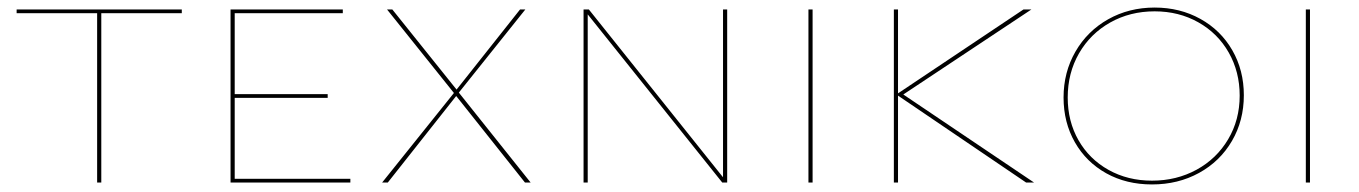

<svg xmlns="http://www.w3.org/2000/svg" viewBox="-20 -483 3596 508"><path d="M461 -448H248V0H237V-448H24V-458H461Z M907 -10V0H590V-458H887V-448H601V-234H847V-224H601V-10Z M1181 -237 1004 -458H1018L1188 -246L1356 -458H1370L1194 -238L1384 0H1369L1187 -229L1006 0H991Z M1904 -458V0H1891L1535 -445V0H1524V-458H1538L1893 -14V-458Z M2119 -458H2130V0H2119Z M2695 0 2356 -230V0H2345V-458H2356V-236L2688 -458H2709L2370 -233L2716 0Z M2794 -225Q2794 -292 2825.5 -346.5Q2857 -401 2912 -432Q2967 -463 3035 -463Q3102 -463 3156 -433Q3210 -403 3240.5 -350Q3271 -297 3271 -231Q3271 -164 3239.5 -110Q3208 -56 3152.5 -25.5Q3097 5 3028 5Q2960 5 2907 -24.5Q2854 -54 2824 -106.5Q2794 -159 2794 -225ZM3260 -230Q3260 -293 3231 -344Q3202 -395 3150.5 -424Q3099 -453 3035 -453Q2970 -453 2917.5 -423.5Q2865 -394 2835 -342Q2805 -290 2805 -225Q2805 -162 2833.5 -112Q2862 -62 2913 -33.5Q2964 -5 3028 -5Q3093 -5 3146 -34Q3199 -63 3229.5 -114.5Q3260 -166 3260 -230Z M3435 -458H3446V0H3435Z"/></svg>

Font: Ysabeau SC Hairline
Style: Regular
Weight: 100
Designer: Christian Thalmann (Catharsis Fonts)
Version: Version 0.003